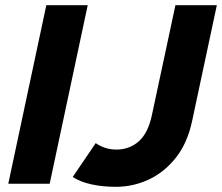

<svg xmlns="http://www.w3.org/2000/svg" viewBox="-20 -710 858 742"><path d="M12 0 159 -690H319L172 0ZM261 -26 350 -157Q363 -147 384 -139.5Q405 -132 430 -132Q480 -132 516 -163.5Q552 -195 567 -265L658 -690H818L723 -245Q705 -158 660 -101Q615 -44 554.5 -16Q494 12 428 12Q377 12 333.5 2.5Q290 -7 261 -26Z"/></svg>

Font: Radio Canada
Style: Bold Italic
Weight: 700
Italic angle: -12°
Designer: Charles Daoud, Etienne Aubert Bonn, Alexandre Saumier Demers, Jacques Le Bailly
Foundry: Radio-Canada
Version: Version 2.104; ttfautohint (v1.8.4.7-5d5b);gftools[0.9.28.de